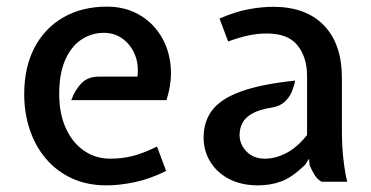

<svg xmlns="http://www.w3.org/2000/svg" viewBox="-20 -548 1120 579"><path d="M301 11Q242.5 11 196.2 -10.5Q150 -32 118 -70Q86 -108 69.5 -157.8Q53 -207.5 53 -264Q53 -345.5 84.2 -404.8Q115.5 -464 171.8 -496Q228 -528 302.5 -528Q355 -528 396.2 -505.5Q437.5 -483 463 -443.5Q488.5 -404 494.2 -353.2Q500 -302.5 482 -246H195Q205.5 -276 225.2 -296.5Q245 -317 278 -317H394.5Q399 -353.5 386.8 -383.2Q374.5 -413 350 -431Q325.5 -449 293.5 -449Q255.5 -449 224.8 -428.2Q194 -407.5 176.2 -366.2Q158.5 -325 158.5 -264.5Q158.5 -206 178.2 -162Q198 -118 233 -93.8Q268 -69.5 312.5 -69.5Q347 -69.5 378.8 -77.2Q410.5 -85 453.5 -106L481 -32.5Q431.5 -8 385.8 1.5Q340 11 301 11Z M758.5 11Q707.5 11 670.5 -8.5Q633.5 -28 613.8 -60.8Q594 -93.5 594 -133.5Q594 -181.5 620 -215.8Q646 -250 706.2 -272Q766.5 -294 870 -305Q867.5 -290 860.5 -272.5Q853.5 -255 838.8 -241.2Q824 -227.5 799 -223.5Q760.5 -217.5 739.5 -205Q718.5 -192.5 710.5 -176Q702.5 -159.5 702.5 -141.5Q702.5 -112.5 723.5 -91Q744.5 -69.5 779 -69.5Q811.5 -69.5 844.8 -87.2Q878 -105 906 -141V-318.5Q906 -375.5 877.2 -411.2Q848.5 -447 784.5 -447Q758 -447 731 -441.5Q704 -436 668 -423L642 -492Q690 -513 730 -520.2Q770 -527.5 804 -527.5Q902.5 -527.5 956.8 -471.5Q1011 -415.5 1011 -313V-158.5Q1011 -107.5 1015.5 -68.2Q1020 -29 1027 0H949.5Q936 -8 927.8 -21.8Q919.5 -35.5 913.5 -50.5L912 -69.5L900.5 -51.5Q860.5 -12.5 827.8 -0.8Q795 11 758.5 11Z"/></svg>

Font: Expletus Sans Medium
Style: Regular
Weight: 500
Version: Version 7.500